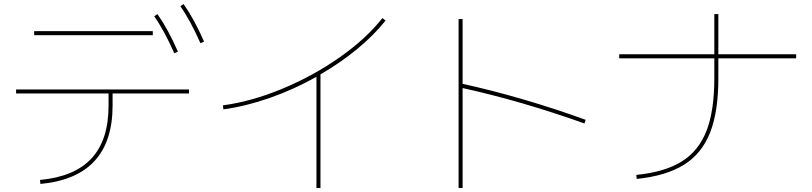

<svg xmlns="http://www.w3.org/2000/svg" viewBox="-20 -875 4040 955"><path d="M520 -350V-410H60V-430H920V-410H540V-350Q540 -172 450.5 -74.5Q361 23 181 40L179 20Q351 4 435.5 -87.5Q520 -179 520 -350ZM150 -720H740V-700H150ZM763 -805Q816 -730 865 -618L847 -610Q796 -725 747 -794ZM893 -855Q946 -780 995 -668L977 -660Q926 -775 877 -844Z M1882 -785 1898 -773Q1840 -700 1757 -631.5Q1674 -563 1574 -505V60H1554V-493Q1442 -430 1322 -388Q1202 -346 1091 -331L1089 -351Q1231 -370 1384 -433.5Q1537 -497 1669 -589.5Q1801 -682 1882 -785Z M2281 -437V60H2261V-780H2281V-458Q2423 -427 2581 -381Q2739 -335 2893 -279L2887 -261Q2572 -373 2281 -437Z M3533 -485V-585H3060V-605H3533V-805H3553V-605H3940V-585H3553V-485Q3553 -320 3512 -215.5Q3471 -111 3382 -55.5Q3293 0 3147 15L3145 -5Q3286 -19 3370.5 -71.5Q3455 -124 3494 -224Q3533 -324 3533 -485Z"/></svg>

Font: Enso Thin
Style: Regular
Weight: 100
Designer: Coji Morishita
Foundry: UNDERFOREST DESIGN
Version: Version 1.000